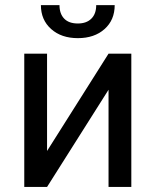

<svg xmlns="http://www.w3.org/2000/svg" viewBox="-20 -741 617 761"><path d="M76.2 0ZM410.2 -528.3H500.5V0H410.2V-385.3L166.5 0H76.2V-528.3H166.5V-142.6ZM434.6 -720.7Q434.6 -661.6 394.3 -625.7Q354 -589.8 288.6 -589.8Q223.1 -589.8 182.6 -626Q142.1 -662.1 142.1 -720.7H215.8Q215.8 -686.5 234.4 -667.2Q252.9 -647.9 288.6 -647.9Q322.8 -647.9 342 -667Q361.3 -686 361.3 -720.7Z"/></svg>

Font: Roboto
Style: Regular
Weight: 400
Designer: Google
Version: Version 2.134; 2016; ttfautohint (v1.6)